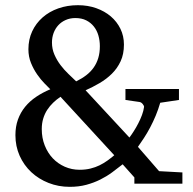

<svg xmlns="http://www.w3.org/2000/svg" viewBox="-20 -704 739 736"><path d="M211.9 -333Q196.8 -322.8 183.8 -310.3Q170.9 -297.9 161.1 -283Q151.4 -268.1 145.8 -249.8Q140.1 -231.4 140.1 -209Q140.1 -175.3 151.4 -146.7Q162.6 -118.2 182.1 -97.4Q201.7 -76.7 228.3 -64.9Q254.9 -53.2 285.2 -53.2Q308.1 -53.2 326.9 -57.9Q345.7 -62.5 361.6 -70.3Q377.4 -78.1 391.4 -88.1Q405.3 -98.1 418 -108.9ZM362.8 -526.9Q362.8 -548.3 357.2 -567.9Q351.6 -587.4 339.8 -602.3Q328.1 -617.2 310.5 -626Q293 -634.8 269 -634.8Q248.5 -634.8 231.9 -627.4Q215.3 -620.1 203.6 -607.4Q191.9 -594.7 185.5 -577.6Q179.2 -560.5 179.2 -541Q179.2 -516.1 188.7 -494.4Q198.2 -472.7 212.2 -454.3Q226.1 -436 242.2 -420.7Q258.3 -405.3 272 -392.1Q293.9 -402.8 310.8 -415.8Q327.6 -428.7 339.1 -445.1Q350.6 -461.4 356.7 -481.7Q362.8 -502 362.8 -526.9ZM495.1 0V-23.9L450.2 -74.2Q430.7 -58.6 409.7 -43.2Q388.7 -27.8 364.3 -15.6Q339.8 -3.4 311 4.4Q282.2 12.2 247.1 12.2Q204.1 12.2 166.3 -2.7Q128.4 -17.6 100.1 -43.9Q71.8 -70.3 55.4 -106.7Q39.1 -143.1 39.1 -186Q39.1 -218.8 48.8 -245.8Q58.6 -272.9 76.4 -294.7Q94.2 -316.4 118.9 -333Q143.6 -349.6 172.9 -361.8Q164.6 -370.1 150.4 -384.5Q136.2 -398.9 122.6 -418.5Q108.9 -438 98.9 -462.4Q88.9 -486.8 88.9 -515.1Q88.9 -552.7 103.3 -583.7Q117.7 -614.7 143.3 -637.2Q168.9 -659.7 203.6 -671.9Q238.3 -684.1 278.8 -684.1Q316.9 -684.1 349.1 -672.6Q381.3 -661.1 404.8 -641.1Q428.2 -621.1 441.7 -593.5Q455.1 -565.9 455.1 -533.2Q455.1 -496.6 442.4 -469.2Q429.7 -441.9 408.9 -421.4Q388.2 -400.9 361.8 -385.5Q335.4 -370.1 308.1 -357.9L476.1 -176.8Q483.9 -187 492.9 -201.2Q502 -215.3 510 -231Q518.1 -246.6 524.2 -262.9Q530.3 -279.3 532.2 -293.9Q532.7 -298.3 527.1 -305.2Q521.5 -312 515.1 -313L460.9 -320.8V-362.8H666V-320.8L594.2 -310.1Q586.9 -284.7 576.9 -260.7Q566.9 -236.8 555.4 -215.1Q543.9 -193.4 531.7 -174.8Q519.5 -156.2 508.8 -141.1L589.8 -47.9L679.2 -43V0Z"/></svg>

Font: BabelStone Ogham Lithic
Style: Regular
Weight: 400
Designer: Andrew West
Foundry: BabelStone
Version: Version 1.02 March 14, 2022